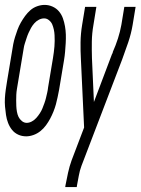

<svg xmlns="http://www.w3.org/2000/svg" viewBox="-39 -548 573 783"><path d="M68 8Q50 8 35 1Q20 -6 10 -18.5Q0 -31 -6 -46.5Q-12 -62 -14.5 -79Q-17 -96 -18.5 -113Q-20 -130 -19 -147.5Q-18 -165 -15.5 -182.5Q-13 -200 -10 -218L10 -338Q12 -353 15 -368Q18 -383 22.5 -397.5Q27 -412 32.5 -427Q38 -442 46 -456Q54 -470 63.5 -483Q73 -496 85 -506.5Q97 -517 112.5 -522.5Q128 -528 143 -528Q160 -528 175.5 -521Q191 -514 201.5 -501.5Q212 -489 217.5 -473.5Q223 -458 226 -441Q229 -424 229.5 -407Q230 -390 229 -372.5Q228 -355 226.5 -337.5Q225 -320 222 -302L202 -182Q199 -167 196 -152Q193 -137 189 -122.5Q185 -108 179 -93Q173 -78 165.5 -64Q158 -50 148.5 -37Q139 -24 126 -13.5Q113 -3 97.5 2.5Q82 8 68 8ZM70 -47Q80 -47 90.5 -52.5Q101 -58 109 -67Q117 -76 123.5 -86Q130 -96 134 -106Q138 -116 142 -127Q146 -138 148.5 -148.5Q151 -159 153.5 -170Q156 -181 157 -191L177 -311Q179 -323 180.5 -335Q182 -347 183 -358.5Q184 -370 184 -381.5Q184 -393 183.5 -404.5Q183 -416 180.5 -427.5Q178 -439 174 -448.5Q170 -458 161 -465.5Q152 -473 141 -473Q130 -473 119.5 -467.5Q109 -462 101 -453Q93 -444 87.5 -434Q82 -424 77.5 -414Q73 -404 69.5 -393Q66 -382 62.5 -371.5Q59 -361 57.5 -350Q56 -339 54 -329L34 -209Q32 -197 30 -185Q28 -173 27.5 -161.5Q27 -150 27 -138.5Q27 -127 27.5 -115.5Q28 -104 30 -92.5Q32 -81 36.5 -71.5Q41 -62 50 -54.5Q59 -47 70 -47ZM227 215 228 208Q233 182 238.5 156.5Q244 131 253 106L304 -28L291 -305Q289 -340 289.5 -375.5Q290 -411 296 -447L308 -520H354L342 -446Q336 -412 335.5 -378.5Q335 -345 336 -311L344 -132L418 -328Q419 -329 420 -331Q421 -333 421 -335V-336Q433 -363 442 -391Q451 -419 456 -447L468 -520H514L502 -447Q496 -411 484 -375.5Q472 -340 459 -305L293 129Q286 148 282.5 168Q279 188 275 208L274 215Z"/></svg>

Font: Iosevka Term Curly Lt Obl
Style: Regular
Weight: 300
Italic angle: -9°
Designer: Belleve Invis
Foundry: Belleve Invis
Version: Version 32.3.0